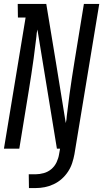

<svg xmlns="http://www.w3.org/2000/svg" viewBox="-20 -755 524 975"><path d="M127 200 126 130H161Q181 130 202.5 124Q224 118 241 103.5Q258 89 267.5 68.5Q277 48 280 28L285 0H269L170 -605Q168 -596 166.5 -587Q165 -578 165 -570L151 -459Q145 -418 139 -376.5Q133 -335 126 -294L78 0H0L110 -666H71L70 -735H215L265 -432L314 -130Q316 -139 317.5 -148Q319 -157 319 -165L333 -276Q339 -317 345 -358.5Q351 -400 358 -441L406 -735H484L358 28Q354 50 346.5 73Q339 96 325.5 116.5Q312 137 293.5 153.5Q275 170 252.5 180.5Q230 191 207 195.5Q184 200 161 200Z"/></svg>

Font: Iosevka QP
Style: Italic
Weight: 400
Italic angle: -9°
Designer: Belleve Invis
Foundry: Belleve Invis
Version: Version 20.0.0; ttfautohint (v1.8.4)